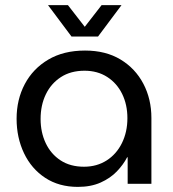

<svg xmlns="http://www.w3.org/2000/svg" viewBox="-20 -720 678 752"><path d="M285 12Q211 12 157 -23.5Q103 -59 74 -120Q45 -181 45 -255Q45 -330 77 -390.5Q109 -451 169 -486.5Q229 -522 313 -522Q394 -522 452 -487Q510 -452 541.5 -392Q573 -332 573 -258V0H480V-104H478Q463 -75 437.5 -48.5Q412 -22 374 -5Q336 12 285 12ZM309 -67Q359 -67 397.5 -91.5Q436 -116 457.5 -159.5Q479 -203 479 -257Q479 -310 458.5 -352Q438 -394 400 -418.5Q362 -443 311 -443Q257 -443 218.5 -418Q180 -393 159.5 -350.5Q139 -308 139 -254Q139 -202 159 -159.5Q179 -117 217 -92Q255 -67 309 -67ZM260 -577 168 -700H246L312 -615L378 -700H456L364 -577Z"/></svg>

Font: MuseoModerno Thin
Style: Regular
Weight: 400
Version: Version 1.003